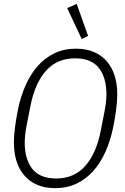

<svg xmlns="http://www.w3.org/2000/svg" viewBox="-20 -962 645 994"><path d="M266 12Q212 12 172 -5.5Q132 -23 105.5 -54Q79 -85 65.5 -128Q52 -171 52 -223Q52 -263 58.5 -309.5Q65 -356 73 -395Q87 -463 112.5 -520.5Q138 -578 175 -620Q212 -662 261.5 -686Q311 -710 373 -710Q427 -710 467 -692.5Q507 -675 533.5 -644Q560 -613 573.5 -570Q587 -527 587 -475Q587 -435 580.5 -388.5Q574 -342 566 -303Q552 -235 526.5 -177.5Q501 -120 464 -78Q427 -36 377.5 -12Q328 12 266 12ZM271 -38Q363 -38 420.5 -102Q478 -166 501 -283L521 -384Q526 -410 528.5 -433Q531 -456 531 -473Q531 -561 491.5 -610.5Q452 -660 368 -660Q276 -660 218.5 -596Q161 -532 138 -415L118 -314Q113 -288 110.5 -265Q108 -242 108 -225Q108 -137 147.5 -87.5Q187 -38 271 -38ZM328 -920 377 -942 436 -776 403 -760Z"/></svg>

Font: IBM Plex Sans Condensed Light
Style: Italic
Weight: 300
Width: 3
Italic angle: -11°
Designer: Mike Abbink, Paul van der Laan, Pieter van Rosmalen
Foundry: Bold Monday
Version: Version 1.3